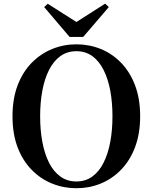

<svg xmlns="http://www.w3.org/2000/svg" viewBox="-20 -999 825 1038"><path d="M237.8 -978.7 430 -856.7H356.7L548.5 -979.4L568.2 -960.8L429.7 -799.2H356.3L218.8 -960.8ZM392.9 18.6Q324.2 18.6 261.8 -6.5Q199.5 -31.6 151.1 -81Q102.7 -130.4 75.1 -202.8Q47.6 -275.2 47.6 -370.5Q47.6 -464.8 75.1 -537.3Q102.7 -609.9 151.1 -659.3Q199.5 -708.6 261.8 -734Q324.2 -759.4 392.9 -759.4Q462.5 -759.4 524.4 -734.3Q586.3 -709.2 634.4 -659.8Q682.6 -610.4 710.1 -537.9Q737.7 -465.3 737.7 -370.5Q737.7 -276.2 710.1 -203.4Q682.6 -130.6 634.4 -81.3Q586.3 -31.9 524.4 -6.6Q462.5 18.6 392.9 18.6ZM392.9 -18Q442.6 -18 479.3 -44.8Q515.9 -71.5 540 -119.4Q564.1 -167.3 576.1 -231.5Q588 -295.6 588 -370.5Q588 -445.3 576.1 -509.2Q564.1 -573 540 -620.8Q515.9 -668.7 479.3 -695.5Q442.6 -722.2 392.9 -722.2Q343.1 -722.2 306.2 -695.5Q269.3 -668.7 245.1 -620.8Q220.9 -573 209 -509.2Q197 -445.3 197 -370.5Q197 -295.6 209 -231.5Q220.9 -167.3 245.1 -119.4Q269.3 -71.5 306.2 -44.8Q343.1 -18 392.9 -18Z"/></svg>

Font: Noto Serif HK ExtraLight
Style: Regular
Weight: 200
Designer: Ryoko NISHIZUKA 西塚涼子 (kana & ideographs); Frank Grießhammer (Latin, Greek & Cyrillic); Wenlong ZHANG 张文龙 (bopomofo); San
Foundry: Adobe
Version: Version 2.002-H1;hotconv 1.1.0;makeotfexe 2.6.0